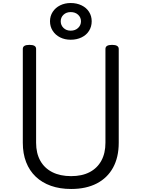

<svg xmlns="http://www.w3.org/2000/svg" viewBox="-20 -1232 937 1271"><path d="M451 19Q376 19 317 -2Q258 -23 216.5 -62.5Q175 -102 153 -158.5Q131 -215 131 -287V-908Q131 -922 142 -928.5Q153 -935 175 -935Q197 -935 208 -928.5Q219 -922 219 -908V-287Q219 -218 246.5 -168.5Q274 -119 326 -92.5Q378 -66 451 -66Q523 -66 573.5 -92.5Q624 -119 651 -168.5Q678 -218 678 -287V-908Q678 -922 689 -928.5Q700 -935 722 -935Q766 -935 766 -908V-287Q766 -191 728.5 -122.5Q691 -54 620.5 -17.5Q550 19 451 19ZM448 -969Q409 -969 378 -984.5Q347 -1000 329 -1028Q311 -1056 311 -1091Q311 -1126 329 -1153.5Q347 -1181 378 -1196.5Q409 -1212 448 -1212Q488 -1212 520 -1196.5Q552 -1181 569.5 -1153.5Q587 -1126 587 -1091Q587 -1056 569.5 -1028Q552 -1000 520 -984.5Q488 -969 448 -969ZM448 -1029Q478 -1029 497 -1047Q516 -1065 516 -1091Q516 -1117 497 -1134.5Q478 -1152 448 -1152Q419 -1152 400.5 -1134.5Q382 -1117 382 -1091Q382 -1065 400.5 -1047Q419 -1029 448 -1029Z"/></svg>

Font: Playwrite DE Grund
Style: Regular
Weight: 400
Designer: Veronika Burian, José Scaglione
Foundry: TypeTogether
Version: Version 1.002